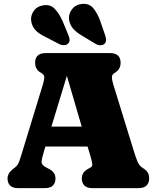

<svg xmlns="http://www.w3.org/2000/svg" viewBox="-20 -975 814 995"><path d="M267.5 -50Q267.5 -27 254.2 -13.5Q241 0 212 0H74.5Q46 0 32.5 -13.5Q19 -27 19 -50Q19 -77 47 -99L58 -107.5Q67.5 -115 73.5 -125Q79.5 -135 89.5 -168.5L203 -539.5Q211 -566 209.2 -577.8Q207.5 -589.5 191.5 -598.5Q162 -614.5 162 -650Q162 -700 218 -700H549Q605 -700 605 -650Q605 -614.5 574 -597Q561.5 -590 560.2 -577.5Q559 -565 566 -541L670 -203.5Q684 -157 693.2 -136.2Q702.5 -115.5 718.5 -105.5Q738 -93.5 745.5 -81.2Q753 -69 753 -50Q753 -27.5 739.5 -13.8Q726 0 697.5 0H459.5Q430.5 0 417.2 -13.5Q404 -27 404 -50Q404 -82.5 436 -99.5L450 -107.5Q459.5 -112.5 458.2 -124.8Q457 -137 448.5 -166.5L434 -215.5H215.5L207.5 -190Q196 -152 195.5 -136Q195 -120 220.5 -106.5L236 -98.5Q267.5 -81.5 267.5 -50ZM246.5 -319H403.5L326.5 -582ZM499 -867.5 524 -795Q529 -780.5 529.8 -769Q530.5 -757.5 521.5 -748Q513 -740 499.5 -740.5Q486 -741 474 -748.5L408.5 -788Q373.5 -808.5 357.5 -828.2Q341.5 -848 337.5 -875.5Q335 -903 353 -927Q371 -951 403.5 -954.5Q441 -958.5 462.5 -933.5Q484 -908.5 499 -867.5ZM303.5 -867.5 333 -796.5Q339 -783 340.5 -771.2Q342 -759.5 333.5 -750Q325.5 -741.5 312.2 -741Q299 -740.5 286.5 -747L218.5 -782Q181.5 -800 164.2 -818.2Q147 -836.5 142 -863.5Q137 -891.5 153.5 -916.5Q170 -941.5 202 -947Q239 -954 262.2 -930.8Q285.5 -907.5 303.5 -867.5Z"/></svg>

Font: Fraunces 72pt S100 Black
Style: Regular
Weight: 900
Version: Version 1.000; ttfautohint (v1.8.3)